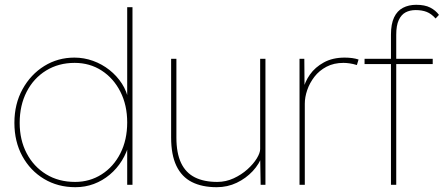

<svg xmlns="http://www.w3.org/2000/svg" viewBox="-20 -770 1849 800"><path d="M40 -258Q40 -337 74 -398.5Q108 -460 164.5 -495Q221 -530 290 -530Q330 -530 367.5 -516.5Q405 -503 436 -478.5Q467 -454 488 -421.5Q509 -389 516 -350L510 -353V-740H532V0H510V-172L519 -175Q509 -135 488 -101Q467 -67 437 -42Q407 -17 371 -3.5Q335 10 294 10Q221 10 163.5 -24.5Q106 -59 73 -119.5Q40 -180 40 -258ZM510 -260Q510 -332 481.5 -388Q453 -444 403.5 -476Q354 -508 291 -508Q224 -508 172 -476Q120 -444 91 -387.5Q62 -331 62 -258Q62 -187 91 -131.5Q120 -76 172 -44Q224 -12 293 -12Q354 -12 403.5 -43.5Q453 -75 481.5 -131Q510 -187 510 -260Z M693 -197V-525H715V-197Q715 -132 734.5 -91Q754 -50 792 -31Q830 -12 885 -12Q921 -12 953.5 -27Q986 -42 1011 -64.5Q1036 -87 1050 -110Q1064 -133 1064 -149V-525H1086V0H1066L1064 -121L1073 -123Q1061 -87 1033 -57Q1005 -27 966.5 -8.5Q928 10 883 10Q822 10 779.5 -11.5Q737 -33 715 -79Q693 -125 693 -197Z M1228 0V-525H1248L1249 -398L1243 -396Q1250 -429 1271.5 -459.5Q1293 -490 1329.5 -510Q1366 -530 1416 -530Q1433 -530 1447.5 -528Q1462 -526 1474 -522L1467 -499Q1451 -504 1436.5 -506Q1422 -508 1411 -508Q1371 -508 1340.5 -492Q1310 -476 1290 -450Q1270 -424 1260 -394.5Q1250 -365 1250 -338V0Z M1609 -626Q1609 -670 1622 -697.5Q1635 -725 1659 -737.5Q1683 -750 1714 -750Q1750 -750 1772.5 -738.5Q1795 -727 1809 -708L1795 -693Q1777 -713 1757.5 -720.5Q1738 -728 1712 -728Q1688 -728 1670 -718.5Q1652 -709 1641.5 -686.5Q1631 -664 1631 -625V0H1623Q1619 0 1615.5 0Q1612 0 1609 0ZM1499 -503V-525H1783V-503Z"/></svg>

Font: Mach Thin
Style: Regular
Weight: 250
Version: Version 1.002